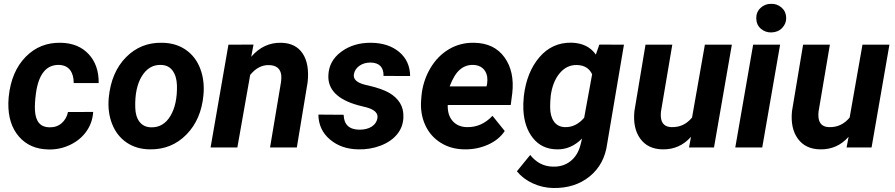

<svg xmlns="http://www.w3.org/2000/svg" viewBox="-20 -758 4602 987"><path d="M232.9 -103.5Q271 -102.5 296.4 -124.3Q321.8 -146 329.6 -182.1L459 -182.6Q455.6 -127 424.1 -82.5Q392.6 -38.1 340.1 -13.2Q287.6 11.7 229.5 10.3Q133.3 8.8 77.1 -56.2Q21 -121.1 22.9 -229L24.4 -255.9L24.9 -261.2Q38.1 -390.1 111.8 -465.6Q185.5 -541 293.9 -538.1Q383.3 -536.1 435.8 -479.7Q488.3 -423.3 487.3 -331.1H358.9Q358.9 -373.5 340.3 -397.9Q321.8 -422.4 284.7 -424.3Q186 -427.2 165 -280.3Q157.7 -227.1 159.7 -190.4Q164.6 -105 232.9 -103.5Z M814.5 -538.1Q884.3 -537.1 934.8 -502.2Q985.4 -467.3 1009 -406Q1032.7 -344.7 1025.9 -270Q1014.6 -144 938.2 -66.2Q861.8 11.7 749.5 9.8Q680.7 8.8 630.4 -25.6Q580.1 -60.1 556.2 -121.1Q532.2 -182.1 539.1 -255.9Q551.8 -386.7 627.9 -463.9Q704.1 -541 814.5 -538.1ZM675.3 -205.6Q676.3 -158.7 697.3 -131.6Q718.3 -104.5 756.3 -103.5Q819.8 -101.6 856 -161.9Q892.1 -222.2 889.6 -320.3Q887.7 -367.2 866.9 -395.3Q846.2 -423.3 807.6 -424.3Q746.1 -426.3 709.2 -366.5Q672.4 -306.6 675.3 -205.6Z M1283.2 -528.8 1271.5 -466.3Q1335 -540 1425.3 -538.1Q1500 -536.6 1535.6 -483.4Q1571.3 -430.2 1561.5 -335.9L1505.9 0H1368.2L1424.8 -337.4Q1427.2 -356.4 1425.8 -372.1Q1419.4 -421.9 1363.3 -423.3Q1309.1 -425.3 1266.1 -373L1200.2 0H1062.5L1154.3 -528.3Z M1919.9 -148.9Q1927.7 -188 1865.7 -205.6L1821.3 -216.8Q1663.6 -260.3 1668 -370.1Q1670.4 -444.8 1734.1 -491.9Q1797.9 -539.1 1887.7 -538.1Q1977.1 -537.1 2032.2 -490.7Q2087.4 -444.3 2088.4 -367.2L1951.7 -367.7Q1952.6 -435.5 1884.3 -436.5Q1852.1 -436.5 1828.4 -420.4Q1804.7 -404.3 1799.3 -377Q1792 -337.9 1858.4 -321.8L1877.9 -317.4Q1945.3 -301.3 1981 -280.5Q2016.6 -259.8 2035.9 -229Q2055.2 -198.2 2053.7 -155.3Q2052.2 -105 2021.2 -67.4Q1990.2 -29.8 1936.3 -9.3Q1882.3 11.2 1822.8 9.8Q1734.9 8.8 1676.3 -40.8Q1617.7 -90.3 1616.7 -168.9L1746.6 -168Q1748.5 -92.3 1827.6 -91.3Q1865.7 -91.3 1890.4 -106.9Q1915 -122.6 1919.9 -148.9Z M2368.2 9.8Q2298.8 9.3 2245.4 -24.2Q2191.9 -57.6 2165.5 -116Q2139.2 -174.3 2145 -244.6L2146.5 -264.2Q2153.8 -341.3 2191.4 -405.8Q2229 -470.2 2288.1 -505.1Q2347.2 -540 2418.9 -538.1Q2521 -536.1 2573.5 -463.1Q2626 -390.1 2613.3 -278.3L2605.5 -218.3H2281.7Q2279.8 -167 2306.6 -136.2Q2333.5 -105.5 2379.9 -104.5Q2455.1 -102.5 2511.7 -162.6L2574.7 -84.5Q2544.9 -39.6 2488.8 -14.4Q2432.6 10.7 2368.2 9.8ZM2412.1 -424.3Q2374 -425.3 2344.5 -400.4Q2314.9 -375.5 2291.5 -314H2481L2483.9 -326.7Q2486.8 -346.2 2484.4 -363.8Q2479.5 -392.1 2460.4 -408Q2441.4 -423.8 2412.1 -424.3Z M2672.9 -264.6Q2687.5 -387.2 2752.7 -463.6Q2817.9 -540 2917 -538.6Q3001.5 -536.6 3043 -477.5L3061 -528.8L3187.5 -528.3L3101.1 -18.1Q3086.9 87.4 3011.2 148.9Q2935.5 210.4 2823.7 208.5Q2769 207.5 2719.2 184.8Q2669.4 162.1 2637.2 122.6L2705.6 38.6Q2751.5 96.7 2820.8 98.6Q2874.5 100.6 2912.6 70.6Q2950.7 40.5 2964.4 -14.2L2972.2 -45.9Q2914.6 11.7 2842.8 9.8Q2765.6 8.8 2720.2 -47.6Q2674.8 -104 2670.4 -194.3Q2668.9 -224.1 2672.9 -264.6ZM2808.1 -207Q2808.1 -161.1 2827.4 -133.5Q2846.7 -106 2883.3 -104.5Q2939.5 -102.5 2982.9 -152.3L3023.9 -376Q3002.9 -421.9 2946.3 -423.8Q2893.6 -425.3 2856.9 -381.3Q2820.3 -337.4 2811 -264.6Q2807.6 -229 2808.1 -207Z M3532.2 -54.7Q3473.6 11.2 3386.7 9.8Q3310.5 8.8 3271.5 -44.9Q3232.4 -98.6 3241.2 -186.5L3298.3 -528.3H3436L3377.9 -185.1Q3376 -168.9 3377.4 -154.8Q3382.3 -106 3431.6 -104.5Q3495.6 -102.5 3537.6 -153.8L3603.5 -528.3H3742.2L3650.4 0H3522Z M3898.4 0H3759.8L3851.6 -528.3H3990.2ZM3867.7 -662.6Q3866.7 -695.3 3889.2 -716.8Q3911.6 -738.3 3943.4 -738.3Q3974.6 -739.3 3997.6 -719.2Q4020.5 -699.2 4021.5 -667.5Q4022.5 -637.2 4001.2 -614.7Q3980 -592.3 3945.8 -591.3Q3915 -590.3 3891.8 -609.9Q3868.7 -629.4 3867.7 -662.6Z M4342.3 -54.7Q4283.7 11.2 4196.8 9.8Q4120.6 8.8 4081.5 -44.9Q4042.5 -98.6 4051.3 -186.5L4108.4 -528.3H4246.1L4188 -185.1Q4186 -168.9 4187.5 -154.8Q4192.4 -106 4241.7 -104.5Q4305.7 -102.5 4347.7 -153.8L4413.6 -528.3H4552.2L4460.4 0H4332Z"/></svg>

Font: RobotoInd
Style: Bold Italic
Weight: 700
Italic angle: -12°
Designer: Google
Version: Version 2.001150; 2014